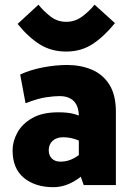

<svg xmlns="http://www.w3.org/2000/svg" viewBox="-20 -775 554 804"><path d="M203.1 8.8Q127.9 8.8 80.3 -30Q32.7 -68.8 32.7 -145.5Q32.7 -182.6 52.5 -219.2Q72.3 -255.9 114.5 -280.3Q156.7 -304.7 224.1 -304.7Q262.2 -304.7 286.6 -298.6Q311 -292.5 335.4 -279.3L310.1 -235.8V-288.6Q310.1 -314.5 301.5 -333.3Q293 -352.1 274.9 -362.3Q256.8 -372.6 229 -372.6Q207 -372.6 173.1 -367.7Q139.2 -362.8 86.9 -342.8L64.5 -462.9Q107.4 -482.9 160.4 -492.9Q213.4 -502.9 260.7 -502.9Q317.9 -502.9 364.3 -483.4Q410.6 -463.9 438 -420.7Q465.3 -377.4 465.3 -306.2V0H330.6L308.1 -63.5L338.4 -53.2Q321.8 -36.1 300.3 -22Q278.8 -7.8 254.2 0.5Q229.5 8.8 203.1 8.8ZM233.4 -98.1Q263.7 -98.1 290 -112.8Q316.4 -127.4 333.5 -145.5L310.1 -79.1V-232.9L337.4 -173.3Q309.1 -188.5 287.8 -194.3Q266.6 -200.2 243.7 -200.2Q216.8 -200.2 200.4 -185.3Q184.1 -170.4 184.1 -146Q184.1 -124.5 197 -111.3Q210 -98.1 233.4 -98.1ZM257.3 -559.1Q195.3 -559.1 147.5 -588.6Q99.6 -618.2 53.7 -674.8L141.1 -755.4Q161.1 -730 190.4 -706.8Q219.7 -683.6 257.3 -683.6Q294.9 -683.6 325.4 -706.8Q356 -730 376 -755.4L461.4 -678.2Q415.5 -621.6 367.4 -590.3Q319.3 -559.1 257.3 -559.1Z"/></svg>

Font: Anaheim ExtraBold
Style: Regular
Weight: 800
Version: Version 2.001